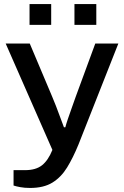

<svg xmlns="http://www.w3.org/2000/svg" viewBox="-20 -741 613 949"><path d="M126 -618V-721H233V-618ZM348 -618V-721H456V-618ZM129 188Q101 188 80 184Q59 180 47 176V100H104Q157 100 187.5 76Q218 52 239 0L8 -526H127L238 -263Q246 -245 256.5 -217.5Q267 -190 277.5 -161.5Q288 -133 296 -112H303Q306 -125 315.5 -153Q325 -181 336 -211.5Q347 -242 355 -265L451 -526H565L368 -27Q341 39 311.5 87Q282 135 239 161.5Q196 188 129 188Z"/></svg>

Font: Archivo SemiExpanded Medium
Style: Regular
Weight: 500
Width: 6
Designer: Hector Gatti
Foundry: Omnibus-Type
Version: Version 2.001; ttfautohint (v1.8.3)